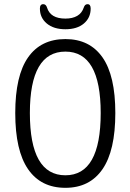

<svg xmlns="http://www.w3.org/2000/svg" viewBox="-20 -893 624 919"><path d="M293 6Q176 6 114.5 -83Q53 -172 53 -352Q53 -531 114.5 -618.5Q176 -706 293 -706Q409 -706 470.5 -618.5Q532 -531 532 -352Q532 -172 470.5 -83Q409 6 293 6ZM293 -54Q462 -54 462 -352Q462 -646 293 -646Q123 -646 123 -352Q123 -54 293 -54ZM293 -753Q237 -753 204 -780.5Q171 -808 171 -852Q171 -873 187 -873Q200 -873 205 -857Q221 -804 293 -804Q327 -804 349.5 -817Q372 -830 381 -857Q386 -873 399 -873Q414 -873 414 -852Q414 -808 381.5 -780.5Q349 -753 293 -753Z"/></svg>

Font: Asap Condensed Light
Style: Regular
Weight: 300
Width: 3
Designer: Pablo Cosgaya
Foundry: Omnibus-Type
Version: Version 3.001; ttfautohint (v1.8.4.7-5d5b)